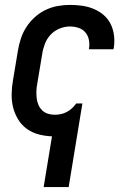

<svg xmlns="http://www.w3.org/2000/svg" viewBox="-20 -548 540 783"><path d="M158 215 192 8Q164 7 137.5 0Q111 -7 89.5 -22.5Q68 -38 54 -61Q40 -84 33.5 -110Q27 -136 27.5 -164.5Q28 -193 33 -221L53 -341Q57 -366 65 -390.5Q73 -415 87.5 -437.5Q102 -460 122 -478Q142 -496 166 -507.5Q190 -519 215.5 -523.5Q241 -528 265 -528Q291 -528 315.5 -524.5Q340 -521 362.5 -511.5Q385 -502 403 -486.5Q421 -471 431.5 -449.5Q442 -428 445 -403Q448 -378 444 -353Q443 -351 443 -349.5Q443 -348 443 -347H342Q342 -348 342.5 -348.5Q343 -349 343 -350Q346 -368 342.5 -385.5Q339 -403 328 -416Q317 -429 300 -434.5Q283 -440 265 -440Q244 -440 223 -431.5Q202 -423 186.5 -406.5Q171 -390 163 -369Q155 -348 152 -327L132 -207Q129 -192 128.5 -177.5Q128 -163 129.5 -148.5Q131 -134 136.5 -121Q142 -108 151.5 -98.5Q161 -89 174.5 -84.5Q188 -80 203 -80Q215 -80 227.5 -82.5Q240 -85 251.5 -91Q263 -97 272.5 -105.5Q282 -114 290 -125L291 -126H316L260 215Z"/></svg>

Font: Iosevka SS04 Semibold Oblique
Style: Regular
Weight: 600
Italic angle: -9°
Monospace: yes
Designer: Belleve Invis
Foundry: Belleve Invis
Version: Version 19.0.0; ttfautohint (v1.8.4)